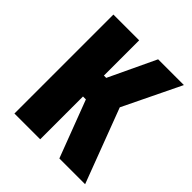

<svg xmlns="http://www.w3.org/2000/svg" viewBox="-150 -606 701 701"><g transform="rotate(45 200.0 -255.5)"><path d="M35 0V-511H168V-329H180L266 -511H399L291 -288L400 0H267L183 -221H168V0Z"/></g></svg>

Font: Jockey One
Style: Regular
Weight: 400
Designer: TypeTogether
Foundry: TypeTogether
Version: Version 1.002